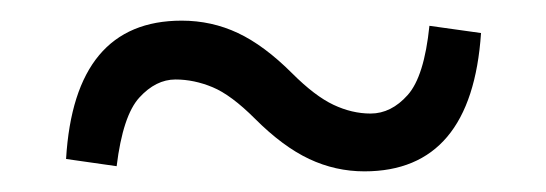

<svg xmlns="http://www.w3.org/2000/svg" viewBox="-20 -410 529 186"><path d="M263 -339Q285 -317 303 -308.5Q321 -300 339 -300Q359 -300 375 -318Q391 -336 396 -385L446 -378Q437 -244 333 -244Q305 -244 279.5 -256Q254 -268 227 -295Q204 -318 186 -325.5Q168 -333 150 -333Q131 -333 115 -315.5Q99 -298 93 -249L44 -256Q52 -390 156 -390Q185 -390 210.5 -378Q236 -366 263 -339Z"/></svg>

Font: Lisu Bosa
Style: Regular
Weight: 400
Designer: David Morse, Annie Olsen, Victor Gaultney, Frank Grießhammer (Latin)
Foundry: SIL International
Version: Version 2.000